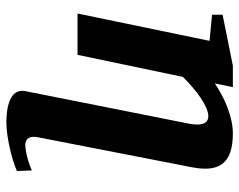

<svg xmlns="http://www.w3.org/2000/svg" viewBox="-96 -444 769 618"><g transform="rotate(90 289.0 -135.5)"><path d="M531 195 529 147C500 160 467 168 446 168C436 168 416 163 422 129L519 -369C535 -453 510 -500 410 -500C358 -500 298 -475 249 -442L261 -500H192L28 -467V-433L112 -425L24 0H157L228 -339C270 -382 323 -421 354 -421C375 -421 388 -405 378 -356L274 167C263 220 331 229 375 229C421 229 496 211 531 195Z"/></g></svg>

Font: Veleka
Style: Bold Italic
Weight: 700
Italic angle: -12°
Designer: Stefan Peev, Context Ltd, 2016; SIL International, 1997-2014.
Foundry: Stefan Peev, Context Ltd, 2016
Version: Version 5.000